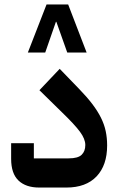

<svg xmlns="http://www.w3.org/2000/svg" viewBox="-20 -842 538 862"><path d="M156 0Q96 0 63 -31.5Q30 -63 30 -129V-199H132V-131H288Q330 -131 346.5 -147Q363 -163 363 -191Q363 -218 339 -250.5Q315 -283 258 -338L157 -437L248 -533L335 -443Q370 -407 394 -375.5Q418 -344 433 -314Q448 -284 454.5 -253.5Q461 -223 461 -189Q461 -100 413.5 -50Q366 0 278 0ZM369 -606H282L233 -744H231L183 -606H105L189 -822H286Z"/></svg>

Font: IBM Plex Arabic SemiBold
Style: Regular
Weight: 600
Designer: Mike Abbink, Paul van der Laan, Pieter van Rosmalen, Wael Morcos, Khajak Apelian
Foundry: Bold Monday
Version: Version 1.0